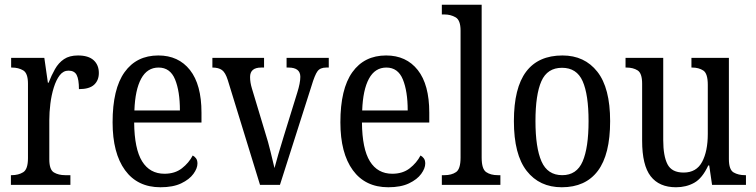

<svg xmlns="http://www.w3.org/2000/svg" viewBox="-20 -780 3188 810"><path d="M26 0V-41H29Q58 -41 78 -53.5Q98 -66 98 -113V-427Q98 -471 78 -483Q58 -495 30 -495H27V-536H167L182 -431H185Q197 -462 212 -488.5Q227 -515 250 -530.5Q273 -546 309 -546Q353 -546 375 -526Q397 -506 397 -472Q397 -441 377 -422.5Q357 -404 313 -404Q313 -445 303.5 -463.5Q294 -482 269 -482Q247 -482 232 -462.5Q217 -443 207 -411Q197 -379 192.5 -342.5Q188 -306 188 -273V-108Q188 -64 207.5 -52.5Q227 -41 255 -41H277V0Z M657 10Q560 10 507.5 -62Q455 -134 455 -264Q455 -405 505.5 -475.5Q556 -546 648 -546Q733 -546 781.5 -484.5Q830 -423 830 -305V-263H546Q547 -152 579.5 -99.5Q612 -47 674 -47Q718 -47 747.5 -70Q777 -93 793 -124Q801 -120 807 -112Q813 -104 813 -90Q813 -70 796 -46.5Q779 -23 744.5 -6.5Q710 10 657 10ZM739 -314Q739 -395 718.5 -445Q698 -495 649 -495Q601 -495 575.5 -448Q550 -401 547 -314Z M941 -442Q931 -474 916.5 -484.5Q902 -495 876 -495V-536H1094V-495H1082Q1035 -495 1035 -455Q1035 -443 1037 -431Q1039 -419 1043 -406L1099 -220Q1111 -183 1121.5 -139.5Q1132 -96 1138 -71Q1143 -91 1154 -128.5Q1165 -166 1178 -208L1234 -389Q1247 -430 1247 -456Q1247 -495 1197 -495H1189V-536H1367V-495H1356Q1331 -495 1319.5 -479.5Q1308 -464 1294 -417L1161 0H1077Z M1618 10Q1521 10 1468.5 -62Q1416 -134 1416 -264Q1416 -405 1466.5 -475.5Q1517 -546 1609 -546Q1694 -546 1742.5 -484.5Q1791 -423 1791 -305V-263H1507Q1508 -152 1540.5 -99.5Q1573 -47 1635 -47Q1679 -47 1708.5 -70Q1738 -93 1754 -124Q1762 -120 1768 -112Q1774 -104 1774 -90Q1774 -70 1757 -46.5Q1740 -23 1705.5 -6.5Q1671 10 1618 10ZM1700 -314Q1700 -395 1679.5 -445Q1659 -495 1610 -495Q1562 -495 1536.5 -448Q1511 -401 1508 -314Z M1844 0V-41H1855Q1885 -41 1904 -54Q1923 -67 1923 -115V-651Q1923 -695 1902 -707Q1881 -719 1855 -719H1844V-760H2012V-115Q2012 -67 2031 -54Q2050 -41 2080 -41H2091V0Z M2350 10Q2256 10 2202 -59Q2148 -128 2148 -269Q2148 -409 2199.5 -477.5Q2251 -546 2353 -546Q2446 -546 2500 -477.5Q2554 -409 2554 -269Q2554 -128 2502 -59Q2450 10 2350 10ZM2352 -41Q2413 -41 2438 -99Q2463 -157 2463 -269Q2463 -381 2438 -437.5Q2413 -494 2351 -494Q2289 -494 2264 -437.5Q2239 -381 2239 -269Q2239 -157 2264.5 -99Q2290 -41 2352 -41Z M2832 10Q2761 10 2725 -36.5Q2689 -83 2689 -186V-427Q2689 -471 2670 -483Q2651 -495 2623 -495H2619V-536H2778V-189Q2778 -122 2796 -87Q2814 -52 2864 -52Q2918 -52 2942 -97Q2966 -142 2966 -215V-422Q2966 -470 2947 -482.5Q2928 -495 2900 -495H2897V-536H3055V-109Q3055 -64 3075 -52.5Q3095 -41 3123 -41H3127V0H2984L2972 -82H2968Q2943 -28 2909 -9Q2875 10 2832 10Z"/></svg>

Font: Noto Serif Tamil Condensed
Style: Regular
Weight: 400
Width: 3
Designer: Indian Type Foundry, Tom Grace, and the Monotype Design Team
Foundry: Monotype Imaging Inc.
Version: Version 2.004; ttfautohint (v1.8.4.7-5d5b)